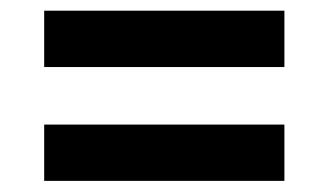

<svg xmlns="http://www.w3.org/2000/svg" viewBox="-20 -490 602 352"><path d="M501.4 -261.6H61V-158.4H501.4ZM501.4 -470.4H61V-367.1H501.4Z"/></svg>

Font: Estedad VF
Style: Regular
Weight: 100
Designer: Amin Abedi
Version: Version 7.3